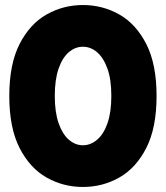

<svg xmlns="http://www.w3.org/2000/svg" viewBox="-20 -732 660 764"><path d="M17 -350Q17 -477 58 -557Q99 -637 165.5 -674.5Q232 -712 310 -712Q388 -712 454.5 -674.5Q521 -637 562 -557Q603 -477 603 -350Q603 -223 562 -143Q521 -63 454.5 -25.5Q388 12 310 12Q232 12 165.5 -25.5Q99 -63 58 -143Q17 -223 17 -350ZM198 -350Q198 -286 213 -242.5Q228 -199 253.5 -176.5Q279 -154 310 -154Q341 -154 367 -176.5Q393 -199 408 -242.5Q423 -286 423 -350Q423 -416 407.5 -459Q392 -502 366.5 -524Q341 -546 310 -546Q279 -546 253.5 -524Q228 -502 213 -458.5Q198 -415 198 -350Z"/></svg>

Font: Phudu Light ExtraBold
Style: Regular
Weight: 800
Version: Version 1.005;gftools[0.9.23]